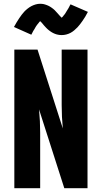

<svg xmlns="http://www.w3.org/2000/svg" viewBox="-20 -998 540 1018"><path d="M56 0V-735H179L313 -317Q310 -348 308.5 -379Q307 -410 307 -441V-735H444V0H321L187 -418Q190 -387 191.5 -356Q193 -325 193 -294V0ZM307 -812Q302 -812 297 -812.5Q292 -813 287.5 -814Q283 -815 279 -816Q275 -817 270.5 -819Q266 -821 261.5 -823Q257 -825 253.5 -827.5Q250 -830 246 -832.5Q242 -835 238 -838.5Q234 -842 230.5 -845Q227 -848 224 -851.5Q221 -855 218 -858Q215 -861 212.5 -864Q210 -867 206 -872Q202 -877 198.5 -880.5Q195 -884 191.5 -887Q188 -890 188 -891V-892Q188 -892 189 -892H191Q192 -891 194 -891H198Q198 -890 196 -888.5Q194 -887 191 -884Q188 -881 187 -879.5Q186 -878 185 -876.5Q184 -875 182.5 -873.5Q181 -872 179.5 -870Q178 -868 176.5 -866Q175 -864 173.5 -862Q172 -860 170.5 -857.5Q169 -855 167.5 -852.5Q166 -850 164.5 -847Q163 -844 161 -841Q159 -838 157 -835Q155 -832 153.5 -828.5Q152 -825 150 -821.5Q148 -818 146 -814L54 -855Q61 -868 68 -879.5Q75 -891 82 -901.5Q89 -912 95.5 -920.5Q102 -929 109 -936.5Q116 -944 126 -952Q136 -960 146.5 -965.5Q157 -971 169 -974.5Q181 -978 193 -978Q198 -978 203 -977.5Q208 -977 212.5 -976Q217 -975 221 -973.5Q225 -972 229.5 -970.5Q234 -969 238.5 -966.5Q243 -964 246.5 -962Q250 -960 254 -957Q258 -954 262 -951Q266 -948 269.5 -944.5Q273 -941 276 -937.5Q279 -934 282 -931Q285 -928 287.5 -925Q290 -922 294 -917.5Q298 -913 301.5 -909.5Q305 -906 308.5 -902.5Q312 -899 312 -898H302Q302 -900 304 -901.5Q306 -903 309 -906Q312 -909 313 -910Q314 -911 315 -912.5Q316 -914 317.5 -916Q319 -918 320.5 -919.5Q322 -921 323.5 -923Q325 -925 326.5 -927.5Q328 -930 329.5 -932.5Q331 -935 332.5 -937.5Q334 -940 335.5 -942.5Q337 -945 339 -948Q341 -951 343 -954.5Q345 -958 346.5 -961Q348 -964 350 -968Q352 -972 354 -975L446 -935Q439 -921 432 -909.5Q425 -898 418 -888Q411 -878 404.5 -869.5Q398 -861 391 -853.5Q384 -846 374 -837.5Q364 -829 353.5 -823.5Q343 -818 331 -815Q319 -812 307 -812Z"/></svg>

Font: Iosevka Term Curly Heavy
Style: Regular
Weight: 900
Designer: Belleve Invis
Foundry: Belleve Invis
Version: Version 32.3.0